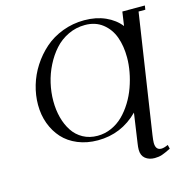

<svg xmlns="http://www.w3.org/2000/svg" viewBox="-127 -833 1129 1154"><g transform="rotate(-15 437.0 -256.0)"><path d="M99.1 -291Q99.1 -351.1 116.7 -411.1Q134.3 -471.2 168.9 -524.9Q203.6 -578.6 251 -620.4Q298.3 -662.1 362.5 -686.5Q426.8 -710.9 498 -710.9Q571.8 -710.9 629.4 -685.1Q687 -659.2 721.2 -615.2L733.9 -702.1H874L870.1 -676.8H828.1L716.8 61Q711.9 94.2 711.9 108.9Q711.9 154.8 748 154.8Q764.2 154.8 790 143.1L795.9 168Q760.7 185.5 740.5 192.4Q720.2 199.2 694.8 199.2Q659.7 199.2 636.7 180.7Q613.8 162.1 613.8 126Q613.8 109.4 617.2 87.9L644 -97.2Q539.1 7.8 393.1 7.8Q324.7 7.8 268.6 -15.4Q212.4 -38.6 175.8 -79.1Q139.2 -119.6 119.1 -173.8Q99.1 -228 99.1 -291ZM193.8 -289.1Q193.8 -233.9 206.5 -185.8Q219.2 -137.7 243.9 -100.1Q268.6 -62.5 308.1 -40.8Q347.7 -19 397.9 -19Q443.8 -19 485.1 -37.6Q526.4 -56.2 557.9 -87.4Q589.4 -118.7 614.7 -159.7Q640.1 -200.7 656.5 -246.6Q672.9 -292.5 681.4 -338.9Q689.9 -385.3 689.9 -428.2Q689.9 -499.5 669.7 -555.7Q649.4 -611.8 604.5 -647Q559.6 -682.1 495.1 -682.1Q439.5 -682.1 390.4 -658.7Q341.3 -635.3 305.9 -595.7Q270.5 -556.2 244.9 -505.4Q219.2 -454.6 206.5 -399.2Q193.8 -343.8 193.8 -289.1Z"/></g></svg>

Font: Dehuti
Style: Bold-Italic
Weight: 700
Version: Version 1.2